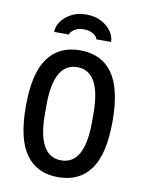

<svg xmlns="http://www.w3.org/2000/svg" viewBox="-81 -750 618 820"><g transform="rotate(10 228.0 -340.5)"><path d="M228 12Q136 12 88 -54.5Q40 -121 40 -263Q40 -405 88 -471.5Q136 -538 228 -538Q320 -538 368 -471.5Q416 -405 416 -263Q416 -121 368 -54.5Q320 12 228 12ZM228 -61Q279 -61 304.5 -107Q330 -153 330 -244V-282Q330 -373 304.5 -419Q279 -465 228 -465Q177 -465 151.5 -419Q126 -373 126 -282V-244Q126 -153 151.5 -107Q177 -61 228 -61ZM104 -596Q104 -619 119 -641Q134 -663 161.5 -678Q189 -693 227 -693Q266 -693 293.5 -678Q321 -663 336 -641Q351 -619 351 -596H287Q286 -607 269.5 -618Q253 -629 227 -629Q202 -629 186 -618Q170 -607 168 -596Z"/></g></svg>

Font: Archivo Narrow
Style: Regular
Weight: 400
Designer: Hector Gatti
Foundry: Omnibus-Type
Version: Version 3.002